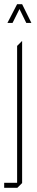

<svg xmlns="http://www.w3.org/2000/svg" viewBox="-32 -700 179 920"><path d="M50 200V-480L73 -503H74V177L51 200ZM-12 200V176H50V200ZM94 -590 50 -680H74L118 -591V-590ZM4 -590V-591L50 -680H73L28 -590Z"/></svg>

Font: Foldit Thin
Style: Regular
Weight: 100
Designer: Sophia Tai
Foundry: Sophia Tai
Version: Version 1.003